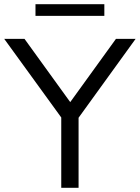

<svg xmlns="http://www.w3.org/2000/svg" viewBox="-33 -889 662 909"><path d="M257 0V-365L275 -308L-13 -705H83L310 -391H289L516 -705H609L322 -308L339 -365V0ZM135 -814V-869H461V-814Z"/></svg>

Font: NunitoSans1
Style: Book
Weight: 400
Designer: Vernon Adams
Foundry: Vernon Adams
Version: Version 3.101;gftools[0.9.27]